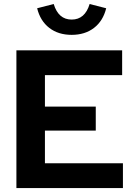

<svg xmlns="http://www.w3.org/2000/svg" viewBox="-20 -956 685 976"><path d="M63.4 0V-700H600.9V-574.1H208.4V-414.2H466.8V-292.1H208.4V-125.9H604.9V0ZM344.3 -778.8Q276.4 -778.8 230.6 -814.2Q184.7 -849.6 168.8 -914L253 -935.6Q276.9 -856.5 344.3 -856.5Q378 -856.5 400.9 -876.3Q423.8 -896.2 435.6 -935.6L519.8 -914Q503.9 -849.6 457.9 -814.2Q411.9 -778.8 344.3 -778.8Z"/></svg>

Font: Red Hat Display VF
Style: Regular
Weight: 300
Designer: Pentagram, MCKL
Foundry: Pentagram, MCKL
Version: Version 1.023